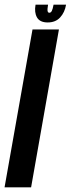

<svg xmlns="http://www.w3.org/2000/svg" viewBox="-60 -801 303 821"><path d="M-40.5 0 79 -675H192L73 0ZM144 -705Q110.5 -705 98.2 -726.5Q86 -748 92 -781H145.5Q142 -761 143.5 -753.8Q145 -746.5 151 -746.5Q157.5 -746.5 161.5 -754.2Q165.5 -762 169 -781H222.5Q217 -748 197.2 -726.5Q177.5 -705 144 -705Z"/></svg>

Font: Anybody UltraCondensed SemiBold
Style: Italic
Weight: 600
Width: 1
Italic angle: -10°
Designer: Tyler Finck
Foundry: Etcetera Type Company
Version: Version 1.010; ttfautohint (v1.8.3) -l 8 -r 50 -G 200 -x 14 